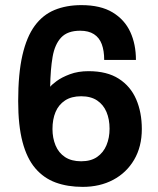

<svg xmlns="http://www.w3.org/2000/svg" viewBox="-20 -718 616 750"><path d="M303 12Q244 12 197.5 -5Q151 -22 118 -60.5Q85 -99 68 -163.5Q51 -228 51 -323Q51 -430 67.5 -502Q84 -574 115.5 -617Q147 -660 193 -679Q239 -698 298 -698Q373 -698 420 -669.5Q467 -641 489 -593Q511 -545 511 -484H387Q387 -520 377.5 -545.5Q368 -571 347 -584.5Q326 -598 293 -598Q244 -598 219 -571.5Q194 -545 185.5 -496Q177 -447 176 -379Q182 -387 201.5 -401.5Q221 -416 253 -428Q285 -440 326 -440Q398 -440 444 -410.5Q490 -381 512 -330Q534 -279 534 -214Q534 -145 504 -94Q474 -43 422 -15.5Q370 12 303 12ZM297 -88Q335 -88 359.5 -105Q384 -122 396 -151Q408 -180 408 -215Q408 -252 396 -280.5Q384 -309 359.5 -325.5Q335 -342 297 -342Q259 -342 234 -325.5Q209 -309 197 -280.5Q185 -252 185 -214Q185 -179 197 -150Q209 -121 234 -104.5Q259 -88 297 -88Z"/></svg>

Font: Archivo SemiBold
Style: Regular
Weight: 600
Designer: Hector Gatti
Foundry: Omnibus-Type
Version: Version 2.001